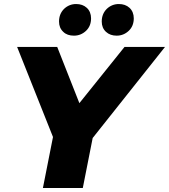

<svg xmlns="http://www.w3.org/2000/svg" viewBox="-20 -933 839 953"><path d="M799 -700 440 -248 391 0H193L243 -253L65 -700H264L374 -421L598 -700ZM347 -756C325 -756 307 -762 294 -775C280 -788 273 -805 273 -826C273 -851 281 -872 298 -889C315 -905 335 -913 358 -913C379 -913 397 -907 411 -894C425 -881 432 -863 432 -842C432 -817 424 -796 407 -780C390 -764 370 -756 347 -756ZM559 -756C538 -756 520 -762 506 -775C492 -788 485 -805 485 -826C485 -851 493 -872 510 -889C527 -905 547 -913 570 -913C591 -913 609 -907 623 -894C637 -881 644 -863 644 -842C644 -817 636 -796 619 -780C602 -764 582 -756 559 -756Z"/></svg>

Font: My Font
Style: Italic
Weight: 500
Designer: Julieta Ulanovsky
Foundry: Julieta Ulanovsky
Version: ""